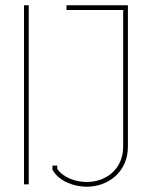

<svg xmlns="http://www.w3.org/2000/svg" viewBox="-20 -699 557 728"><path d="M232 -679V-661H447V-143C447 -56 380 -9 309 -9C266 -9 219 -26 197 -59V-71H179V-54L181 -52C206 -11 261 9 309 9C389 9 465 -46 465 -143V-679ZM89 0V-679H71V0Z"/></svg>

Font: Rawengulk
Style: Light
Weight: 300
Version: Version 0.9